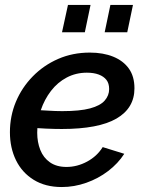

<svg xmlns="http://www.w3.org/2000/svg" viewBox="-20 -744 585 774"><path d="M229 10Q163 10 116 -19Q69 -48 44.5 -98Q20 -148 20 -211Q20 -276 44 -333.5Q68 -391 112 -436Q156 -481 214.5 -506.5Q273 -532 342 -532Q396 -532 436.5 -515.5Q477 -499 499.5 -467.5Q522 -436 522 -388Q522 -308 449.5 -266Q377 -224 229 -224Q201 -224 166 -225.5Q131 -227 87 -231L102 -302Q142 -300 173 -298Q204 -296 231 -296Q302 -296 343 -307Q384 -318 402 -338.5Q420 -359 420 -385Q420 -408 409 -422Q398 -436 378 -443.5Q358 -451 330 -451Q286 -451 249 -431.5Q212 -412 185.5 -377.5Q159 -343 144.5 -300Q130 -257 130 -209Q130 -171 142.5 -139.5Q155 -108 181.5 -89.5Q208 -71 248 -71Q291 -71 331 -92.5Q371 -114 394 -151L481 -124Q456 -85 416 -54.5Q376 -24 327.5 -7Q279 10 229 10ZM230 -614 254 -724H345L322 -614ZM402 -614 425 -724H516L493 -614Z"/></svg>

Font: Raleway Thin SemiBold
Style: Italic
Weight: 600
Italic angle: -12°
Version: Version 4.026